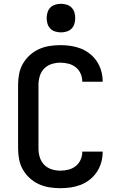

<svg xmlns="http://www.w3.org/2000/svg" viewBox="-20 -980 640 1008"><path d="M297 8Q268 8 239.5 3.5Q211 -1 184.5 -13Q158 -25 136.5 -44.5Q115 -64 100.5 -89Q86 -114 80.5 -142.5Q75 -171 75 -200V-535Q75 -564 80.5 -592.5Q86 -621 100.5 -646Q115 -671 136.5 -690.5Q158 -710 184.5 -722Q211 -734 239.5 -738.5Q268 -743 297 -743Q325 -743 352 -739Q379 -735 404.5 -725Q430 -715 452 -697.5Q474 -680 489 -657Q504 -634 511.5 -607.5Q519 -581 519 -553Q519 -553 519 -552.5Q519 -552 519 -551H412Q412 -552 412 -552Q412 -552 412 -552Q412 -574 403 -594Q394 -614 377.5 -627Q361 -640 340 -645.5Q319 -651 297 -651Q274 -651 251.5 -644Q229 -637 212.5 -620.5Q196 -604 189 -581Q182 -558 182 -535V-200Q182 -177 189 -154Q196 -131 212.5 -114.5Q229 -98 251.5 -91Q274 -84 297 -84Q319 -84 340 -89.5Q361 -95 377.5 -108Q394 -121 403 -141Q412 -161 412 -183Q412 -183 412 -183Q412 -183 412 -184H519Q519 -183 519 -182.5Q519 -182 519 -182Q519 -154 511.5 -127.5Q504 -101 489 -78Q474 -55 452 -37.5Q430 -20 404.5 -10Q379 0 352 4Q325 8 297 8ZM300 -810Q285 -810 270 -814.5Q255 -819 244.5 -829.5Q234 -840 229.5 -855Q225 -870 225 -885Q225 -900 229.5 -915Q234 -930 244.5 -940.5Q255 -951 270 -955.5Q285 -960 300 -960Q315 -960 330 -955.5Q345 -951 355.5 -940.5Q366 -930 370.5 -915Q375 -900 375 -885Q375 -870 370.5 -855Q366 -840 355.5 -829.5Q345 -819 330 -814.5Q315 -810 300 -810Z"/></svg>

Font: Zed Mono Semibold Extended
Style: Regular
Weight: 600
Width: 7
Monospace: yes
Designer: Belleve Invis
Foundry: Belleve Invis
Version: Version 1.0.0; ttfautohint (v1.8.4)